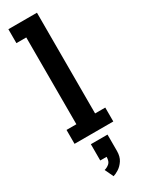

<svg xmlns="http://www.w3.org/2000/svg" viewBox="-262 -784 824 1088"><g transform="rotate(-30 150.0 -240.0)"><path d="M23.5 0V-91H88V-659H23.5V-750H210.5V-91H277V0ZM102.5 154.5V48H211.5V154.5Q211.5 191.5 195.8 215.5Q180 239.5 159.2 252.5Q138.5 265.5 123.5 269.5L97 213.5Q113 210 128.5 197.5Q144 185 144 154.5Z"/></g></svg>

Font: Trispace Condensed Medium
Style: Regular
Weight: 500
Width: 3
Designer: Tyler Finck
Foundry: Etcetera Type Company
Version: Version 1.210; ttfautohint (v1.8.3)